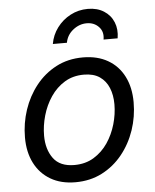

<svg xmlns="http://www.w3.org/2000/svg" viewBox="-54 -811 700 869"><g transform="rotate(-5 295.5 -376.5)"><path d="M253.9 11.7Q188.5 11.7 141.4 -15.9Q94.2 -43.5 68.8 -93.3Q43.5 -143.1 43.5 -210Q43.5 -274.4 63.7 -335Q84 -395.5 122.1 -443.6Q160.2 -491.7 214.1 -520Q268.1 -548.3 335.9 -548.3Q401.4 -548.3 449 -521Q496.6 -493.7 522 -443.6Q547.4 -393.6 547.4 -326.2Q547.4 -260.7 526.9 -200.2Q506.3 -139.6 467.8 -91.8Q429.2 -43.9 375.2 -16.1Q321.3 11.7 253.9 11.7ZM255.9 -66.4Q306.2 -66.4 344.2 -89.6Q382.3 -112.8 408 -150.6Q433.6 -188.5 446.8 -234.1Q460 -279.8 460 -324.7Q460 -366.7 446.5 -399.4Q433.1 -432.1 405.3 -451.2Q377.4 -470.2 333.5 -470.2Q284.2 -470.2 246.3 -447.3Q208.5 -424.3 182.6 -386Q156.7 -347.7 143.6 -301.8Q130.4 -255.9 130.4 -210.4Q130.4 -148.4 160.4 -107.4Q190.4 -66.4 255.9 -66.4ZM377.4 -765.1Q419.9 -765.1 450.2 -745.8Q480.5 -726.6 493.9 -693.8Q507.3 -661.1 500.5 -620.6H436.5Q442.9 -655.8 421.6 -678.2Q400.4 -700.7 366.7 -700.7Q333 -700.7 304.7 -678.2Q276.4 -655.8 270 -620.6H206.1Q212.9 -661.1 237.3 -693.8Q261.7 -726.6 298.1 -745.8Q334.5 -765.1 377.4 -765.1Z"/></g></svg>

Font: Inter 17pt
Style: Italic
Weight: 400
Italic angle: -9.3988°
Version: Version 4.001;git-66647c0bb